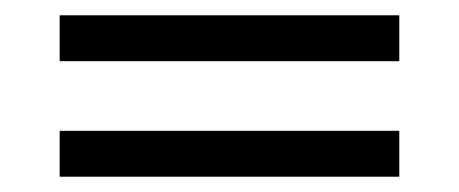

<svg xmlns="http://www.w3.org/2000/svg" viewBox="-20 -410 600 251"><path d="M58 -330V-390H502V-330ZM58 -179V-239H502V-179Z"/></svg>

Font: Baskervville SC
Style: Regular
Weight: 400
Designer: Alexis Faudot, Rémi Forte, Morgane Pierson, Rafael Ribas, Tanguy Vanlaeys, Rosalie Wagner, Thomas Huot-Marchand
Foundry: ANRT
Version: Version 1.100